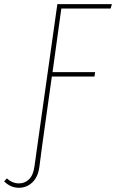

<svg xmlns="http://www.w3.org/2000/svg" viewBox="-115 -701 555 918"><path d="M414.1 -660.2H178.2L136.2 -356H339.8L336.9 -335H132.8L85.9 0L73.2 97.2Q66.9 145 39.8 170.9Q12.7 196.8 -24.9 196.8Q-64.5 196.8 -95.2 166L-82 151.9Q-56.6 175.8 -23.9 175.8Q4.4 175.8 24.4 155.8Q44.4 135.7 49.8 94.2L63 0L159.2 -681.2H419.9Z"/></svg>

Font: Fira Sans Compressed Thin
Style: Italic
Weight: 100
Width: 3
Italic angle: -8°
Designer: Carrois Corporate & Edenspiekermann AG
Foundry: Carrois Corporate GbR & Edenspiekermann AG
Version: Version 4.203;PS 004.203;hotconv 1.0.88;makeotf.lib2.5.64775